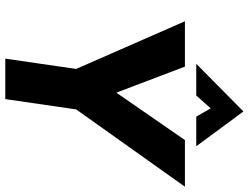

<svg xmlns="http://www.w3.org/2000/svg" viewBox="-130 -834 964 745"><g transform="rotate(90 352.5 -462.0)"><path d="M208 0 248 -275 63 -697H239L340 -431L524 -697H705L405 -275L365 0ZM228 -741 413 -924 548 -741H433L401 -797L351 -741Z"/></g></svg>

Font: Hanken Grotesk Black
Style: Italic
Weight: 900
Italic angle: -8°
Designer: Alfredo Marco Pradil
Foundry: Hanken Design Co.
Version: Version 3.013